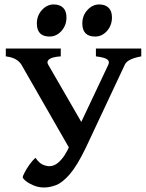

<svg xmlns="http://www.w3.org/2000/svg" viewBox="-20 -835 660 870"><path d="M620.1 -579.6Q557.1 -567.9 545.9 -542.5L367.2 -162.1Q328.1 -82 295.2 -44.4Q262.2 -6.8 233.6 3.9Q205.1 14.6 180.2 14.6Q154.8 14.6 132.6 5.4Q110.4 -3.9 96.7 -15.1Q83 -26.4 83 -32.7Q83 -36.6 91.1 -52.5Q99.1 -68.4 112.5 -87.6Q126 -106.9 140.6 -120.1Q157.2 -96.2 173.6 -89.1Q189.9 -82 203.1 -82Q224.6 -82 242.7 -97.2Q260.7 -112.3 274.2 -134Q287.6 -155.8 295.4 -174.8L305.2 -144L76.7 -542.5Q69.8 -554.2 53.5 -564.9Q37.1 -575.7 6.3 -579.6V-615.2H255.4V-579.6Q217.3 -577.1 203.6 -566.9Q189.9 -556.6 198.2 -542.5L368.2 -248H332L471.2 -542.5Q477.5 -556.6 466.1 -565.7Q454.6 -574.7 414.6 -579.6V-615.2H620.1ZM281.2 -755.9Q281.2 -720.2 258.5 -694.8Q235.8 -669.4 204.6 -669.4Q147 -669.4 147 -729Q147 -764.6 170.2 -789.8Q193.4 -814.9 223.1 -814.9Q250.5 -814.9 265.9 -800Q281.2 -785.2 281.2 -755.9ZM487.3 -755.9Q487.3 -720.2 464.8 -694.8Q442.4 -669.4 411.1 -669.4Q353 -669.4 353 -729Q353 -764.6 376.2 -789.8Q399.4 -814.9 429.7 -814.9Q456.5 -814.9 471.9 -800Q487.3 -785.2 487.3 -755.9Z"/></svg>

Font: Gentium Plus
Style: Bold
Weight: 700
Designer: Victor Gaultney, Annie Olsen, Iska Routamaa, Becca Hirsbrunner
Foundry: SIL International
Version: Version 6.101